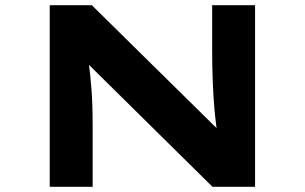

<svg xmlns="http://www.w3.org/2000/svg" viewBox="-20 -720 1175 740"><path d="M171.7 0V-700H333.8L840.9 -200.5L817.7 -204.7Q812.1 -243.3 808.6 -278.1Q805.1 -312.9 803.1 -344.8Q801.1 -376.7 799.9 -407Q798.7 -437.3 798.2 -467Q797.7 -496.7 797.7 -527.4V-700H963.1V0H799L275.9 -516.4L317.1 -508.6Q319.7 -494 322.2 -475.1Q324.8 -456.1 327.5 -432.3Q330.2 -408.4 332.4 -378.8Q334.7 -349.1 335.9 -312.9Q337.1 -276.7 337.1 -233.6V0Z"/></svg>

Font: Lexend Zetta
Style: Regular
Weight: 400
Designer: Bonnie Shaver-Troup, Thomas Jockin
Foundry: Lexend
Version: Version 1.007